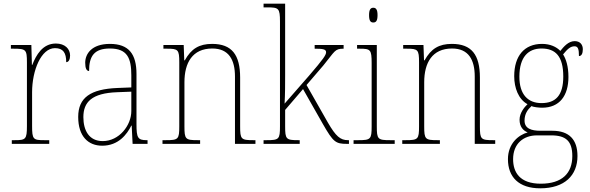

<svg xmlns="http://www.w3.org/2000/svg" viewBox="-20 -780 3197 1041"><path d="M44 0H247V-20H221C160 -20 154 -24 154 -97V-280C154 -398 203 -519 278 -519C323 -519 339 -493 339 -443C353 -443 360 -459 360 -479C360 -515 332 -544 283 -544C211 -544 176 -482 155 -428H153L150 -536H39V-516H51C121 -516 126 -512 126 -441V-97C126 -24 119 -20 59 -20H44Z M534 10C622 10 668 -51 692 -99H694L699 0H780V-20H775C727 -20 720 -33 720 -107V-379C720 -486 679 -542 576 -542C476 -542 442 -487 442 -440C442 -410 449 -395 463 -395C463 -475 490 -517 576 -517C671 -517 692 -464 692 -371V-306L617 -303C471 -297 404 -251 404 -146C404 -40 459 10 534 10ZM537 -15C462 -15 432 -74 432 -145C432 -226 477 -275 615 -280L692 -283V-178C692 -100 626 -15 537 -15Z M861 0H1065V-20H1053C985 -20 980 -25 980 -95V-334C980 -439 1023 -517 1131 -517C1221 -517 1254 -455 1254 -365V0H1365V-20H1354C1287 -20 1282 -25 1282 -95V-359C1282 -483 1237 -542 1130 -542C1060 -542 1017 -516 982 -453H979L976 -536H866V-516H885C946 -516 952 -511 952 -442V-95C952 -25 947 -20 879 -20H861Z M1409 0H1605V-20H1598C1531 -20 1526 -25 1526 -95V-184L1623 -297L1731 -107C1787 -9 1800 0 1861 0H1872V-20H1867C1825 -20 1801 -41 1758 -115L1642 -319L1733 -425C1797 -503 1794 -516 1843 -516V-536H1686V-516C1731 -516 1748 -513 1748 -497C1748 -482 1735 -462 1655 -369L1523 -218C1526 -270 1526 -327 1526 -374V-760H1409V-740H1431C1491 -740 1498 -735 1498 -663V-95C1498 -25 1493 -20 1425 -20H1409Z M2004 -658C2018 -658 2027 -666 2027 -698C2027 -729 2018 -738 2004 -738C1990 -738 1981 -729 1981 -698C1981 -666 1990 -658 2004 -658ZM1897 0H2120V-20H2096C2028 -20 2023 -25 2023 -95V-536H1916V-516H1930C1989 -516 1995 -511 1995 -438V-95C1995 -25 1990 -20 1922 -20H1897Z M2161 0H2365V-20H2353C2285 -20 2280 -25 2280 -95V-334C2280 -439 2323 -517 2431 -517C2521 -517 2554 -455 2554 -365V0H2665V-20H2654C2587 -20 2582 -25 2582 -95V-359C2582 -483 2537 -542 2430 -542C2360 -542 2317 -516 2282 -453H2279L2276 -536H2166V-516H2185C2246 -516 2252 -511 2252 -442V-95C2252 -25 2247 -20 2179 -20H2161Z M2909 241C3041 241 3111 171 3111 66C3111 -22 3067 -71 2975 -71H2910C2861 -71 2824 -83 2824 -126C2824 -163 2841 -186 2862 -205C2872 -199 2904 -196 2919 -196C3014 -196 3062 -261 3062 -363C3062 -420 3049 -460 3033 -485C3056 -513 3072 -529 3095 -529C3114 -529 3119 -514 3119 -476C3133 -476 3140 -490 3140 -513C3140 -537 3126 -557 3096 -557C3061 -557 3036 -526 3018 -504C2997 -526 2963 -542 2919 -542C2823 -542 2768 -477 2768 -367C2768 -303 2791 -242 2840 -215C2824 -200 2797 -168 2797 -131C2797 -92 2817 -72 2841 -62C2792 -49 2734 -2 2734 83C2734 179 2792 241 2909 241ZM2916 -221C2843 -221 2796 -267 2796 -364C2796 -472 2845 -517 2916 -517C2992 -517 3034 -475 3034 -365C3034 -262 2992 -221 2916 -221ZM2912 216C2798 216 2762 154 2762 83C2762 -1 2818 -46 2891 -46H2969C3048 -46 3083 -15 3083 66C3083 159 3028 216 2912 216Z"/></svg>

Font: Noto Serif Armenian SemiCondensed Thin
Style: Regular
Weight: 100
Width: 4
Designer: Monotype Design Team
Foundry: Monotype Imaging Inc.
Version: Version 2.008